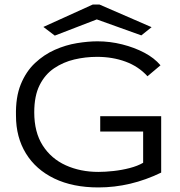

<svg xmlns="http://www.w3.org/2000/svg" viewBox="-20 -811 790 841"><path d="M411 10Q299 10 218 -29Q137 -68 93.5 -139Q50 -210 50 -304Q48 -385 71 -441.5Q94 -498 133.5 -535Q173 -572 220.5 -593Q268 -614 317 -622Q366 -630 407 -630Q462 -630 515.5 -616.5Q569 -603 612.5 -580Q656 -557 683 -525L626 -477Q587 -520 530 -541Q473 -562 405 -562Q354 -562 305.5 -550.5Q257 -539 217 -512Q177 -485 153.5 -438Q130 -391 130 -319Q130 -232 167 -174Q204 -116 268 -87Q332 -58 411 -58Q441 -58 477.5 -62Q514 -66 548.5 -75Q583 -84 607 -98V-235H419V-302H686V-55Q552 10 411 10ZM220 -655 170 -693 386 -791H416L644 -692L599 -656L404 -726Z"/></svg>

Font: Inconsolata ExtraExpanded Thin
Style: Regular
Weight: 100
Width: 8
Monospace: yes
Designer: Raph Levien, Cyreal, Brenton Simpson
Foundry: Raph Levien, Cyreal, Google
Version: Version 3.100; ttfautohint (v1.8.4.7-5d5b)